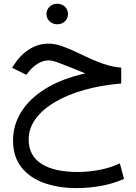

<svg xmlns="http://www.w3.org/2000/svg" viewBox="-20 -655 719 1013"><path d="M225.1 -581.1Q225.1 -604 241.7 -619.6Q258.3 -635.3 282.2 -635.3Q306.2 -635.3 322.5 -619.6Q338.9 -604 338.9 -581.1Q338.9 -558.1 322.5 -542.5Q306.2 -526.9 282.2 -526.9Q258.3 -526.9 241.7 -542.5Q225.1 -558.1 225.1 -581.1ZM619.6 -298.3V-214.4Q513.7 -205.6 424.6 -180.4Q335.4 -155.3 269.8 -116.5Q204.1 -77.6 167.7 -27.6Q131.3 22.5 131.3 81.1Q131.3 166 198.5 209.2Q265.6 252.4 391.1 252.4Q446.3 252.4 504.2 241.5Q562 230.5 612.3 207L634.3 288.6Q583 312.5 517.3 325Q451.7 337.4 383.8 337.4Q290 337.4 214.1 310.8Q138.2 284.2 93.5 228.3Q48.8 172.4 48.8 85.4Q48.8 4.9 92.5 -65.2Q136.2 -135.3 221.2 -187.7Q306.2 -240.2 430.2 -267.6Q414.6 -273.4 399.4 -280.3Q384.3 -287.1 366.2 -293.9Q317.4 -313.5 286.1 -325Q254.9 -336.4 236.8 -336.4Q207 -336.4 179.4 -319.3Q151.9 -302.2 132.8 -277.8L119.1 -260.3L43.9 -297.4L51.8 -309.6Q84 -361.8 131.8 -393.3Q179.7 -424.8 237.3 -424.8Q269 -424.8 307.6 -411.4Q346.2 -397.9 391.6 -376Q470.2 -337.4 522.7 -319.1Q575.2 -300.8 619.6 -298.3Z"/></svg>

Font: Vazirmatn RD
Style: Regular
Weight: 400
Designer: Saber Rastikerdar
Foundry: Saber Rastikerdar
Version: Version 32.102